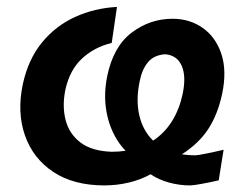

<svg xmlns="http://www.w3.org/2000/svg" viewBox="-20 -536 726 568"><path d="M289 12.5Q197.5 12.5 137.5 -27.5Q77.5 -67.5 53.8 -135.5Q30 -203.5 47.5 -287Q63.5 -360.5 104 -410Q144.5 -459.5 202 -485.8Q259.5 -512 326 -515.5L310.5 -409Q259 -396.5 222.8 -363Q186.5 -329.5 173.5 -271Q163.5 -222.5 174 -181.2Q184.5 -140 218 -114.5Q251.5 -89 310.5 -87Q332 -87 351.5 -90Q314 -129 299 -187Q284 -245 297 -310Q315 -398 369.2 -439.2Q423.5 -480.5 490.5 -480.5Q541.5 -480.5 580 -453.2Q618.5 -426 635 -376Q651.5 -326 637 -257.5Q624 -197 596 -154.2Q568 -111.5 518 -79.5Q537 -76.5 557.5 -76.5Q564.5 -76.5 589.2 -81.5Q614 -86.5 641.5 -93L627 -2.5Q601 3.5 576.2 8Q551.5 12.5 542 12.5Q511 12.5 480.5 4.2Q450 -4 425.5 -20.5Q397 -4.5 361.5 4Q326 12.5 289 12.5ZM393.5 -297Q381.5 -241 392 -195.2Q402.5 -149.5 433 -120Q467 -142.5 488.8 -177.5Q510.5 -212.5 520 -256.5Q531.5 -310 517.5 -341.5Q503.5 -373 468 -375.5Q435.5 -373 418 -352.2Q400.5 -331.5 393.5 -297Z"/></svg>

Font: Commissioner Loud SemiBold
Style: Italic
Weight: 600
Italic angle: -12°
Designer: Kostas Bartsokas
Foundry: Kostas Bartsokas
Version: Version 1.000; ttfautohint (v1.8.3)